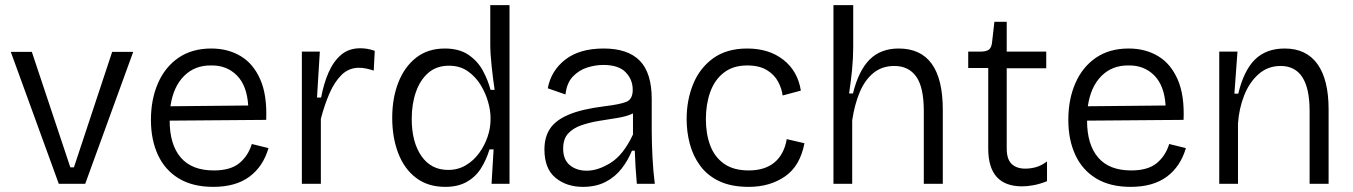

<svg xmlns="http://www.w3.org/2000/svg" viewBox="-20 -716 5272 748"><path d="M209 0 22 -514H104L254 -64H268L417 -514H499L312 0Z M811 12Q731 12 677 -20.5Q623 -53 595.5 -112Q568 -171 568 -249Q568 -329 595.5 -392Q623 -455 675.5 -491Q728 -527 803 -527Q868 -527 917.5 -497.5Q967 -468 994 -406.5Q1021 -345 1017 -249L641 -246Q641 -153 684 -102.5Q727 -52 813 -52Q878 -52 912.5 -80.5Q947 -109 961 -155L1026 -139Q1005 -67 951.5 -27.5Q898 12 811 12ZM803 -461Q739 -462 697 -420Q655 -378 644 -302L947 -305Q942 -383 902.5 -422.5Q863 -462 803 -461Z M1156 0V-515H1226L1215 -336H1231Q1241 -390 1260 -433.5Q1279 -477 1309 -502.5Q1339 -528 1384 -528Q1395 -528 1409 -526Q1423 -524 1440 -518L1436 -441Q1421 -446 1406.5 -449Q1392 -452 1379 -452Q1339 -452 1311 -424.5Q1283 -397 1263.5 -352Q1244 -307 1230 -253V0Z M1715 12Q1647 12 1601 -23Q1555 -58 1531.5 -119Q1508 -180 1508 -257Q1508 -334 1532 -395Q1556 -456 1601.5 -491.5Q1647 -527 1713 -527Q1769 -527 1805 -502.5Q1841 -478 1861 -441Q1881 -404 1891 -366H1907Q1901 -406 1895.5 -456.5Q1890 -507 1890 -544V-696H1965V0H1895L1903 -134H1887Q1875 -94 1854 -60.5Q1833 -27 1798.5 -7.5Q1764 12 1715 12ZM1726 -54Q1764 -54 1794.5 -72Q1825 -90 1846.5 -119.5Q1868 -149 1879.5 -183Q1891 -217 1891 -249V-259Q1891 -285 1881.5 -319Q1872 -353 1852.5 -385Q1833 -417 1802.5 -438.5Q1772 -460 1729 -460Q1681 -460 1649 -432.5Q1617 -405 1600.5 -358Q1584 -311 1584 -253Q1584 -163 1621.5 -108.5Q1659 -54 1726 -54Z M2251 12Q2187 12 2144 -23.5Q2101 -59 2101 -134Q2101 -182 2123 -215Q2145 -248 2196 -269.5Q2247 -291 2335 -302Q2394 -309 2419.5 -319Q2445 -329 2445 -366Q2445 -406 2417.5 -434.5Q2390 -463 2330 -463Q2300 -463 2268 -453Q2236 -443 2212 -418Q2188 -393 2183 -348L2114 -372Q2127 -441 2182.5 -484Q2238 -527 2332 -527Q2426 -527 2472.5 -479.5Q2519 -432 2519 -330V-207Q2519 -161 2522 -103Q2525 -45 2531 0H2461Q2458 -34 2456 -65Q2454 -96 2453 -129H2442Q2427 -92 2402 -59.5Q2377 -27 2339.5 -7.5Q2302 12 2251 12ZM2266 -51Q2310 -51 2359.5 -82Q2409 -113 2446 -192V-274Q2420 -262 2385 -256.5Q2350 -251 2313.5 -245Q2277 -239 2245 -228Q2213 -217 2193.5 -196Q2174 -175 2174 -137Q2174 -94 2200 -72.5Q2226 -51 2266 -51Z M2897 12Q2829 12 2782.5 -10Q2736 -32 2708 -70Q2680 -108 2667.5 -155Q2655 -202 2655 -252Q2655 -326 2680.5 -388.5Q2706 -451 2758.5 -489Q2811 -527 2891 -527Q2976 -527 3032 -483Q3088 -439 3100 -363L3029 -344Q3026 -370 3011.5 -397.5Q2997 -425 2967.5 -443Q2938 -461 2891 -461Q2836 -461 2800 -433Q2764 -405 2747 -357.5Q2730 -310 2730 -252Q2730 -194 2747 -149Q2764 -104 2801 -78Q2838 -52 2897 -52Q2960 -52 2997.5 -83.5Q3035 -115 3045 -174L3114 -158Q3097 -69 3038 -28.5Q2979 12 2897 12Z M3227 0V-696H3304V-535Q3304 -490 3299.5 -444.5Q3295 -399 3288 -352H3303Q3325 -441 3368 -484Q3411 -527 3481 -527Q3653 -527 3653 -288V0H3579V-283Q3579 -376 3549.5 -417.5Q3520 -459 3464 -459Q3416 -459 3382.5 -431.5Q3349 -404 3329 -356Q3309 -308 3300 -247V0Z M3962 10Q3830 10 3830 -137V-451H3752V-515H3800Q3823 -515 3833 -523Q3843 -531 3845 -552L3854 -631H3902V-515H4056V-450H3902V-137Q3902 -96 3921 -77.5Q3940 -59 3975 -59Q3994 -59 4015 -64.5Q4036 -70 4059 -87V-10Q4031 1 4006.5 5.5Q3982 10 3962 10Z M4385 12Q4305 12 4251 -20.5Q4197 -53 4169.5 -112Q4142 -171 4142 -249Q4142 -329 4169.5 -392Q4197 -455 4249.5 -491Q4302 -527 4377 -527Q4442 -527 4491.5 -497.5Q4541 -468 4568 -406.5Q4595 -345 4591 -249L4215 -246Q4215 -153 4258 -102.5Q4301 -52 4387 -52Q4452 -52 4486.5 -80.5Q4521 -109 4535 -155L4600 -139Q4579 -67 4525.5 -27.5Q4472 12 4385 12ZM4377 -461Q4313 -462 4271 -420Q4229 -378 4218 -302L4521 -305Q4516 -383 4476.5 -422.5Q4437 -462 4377 -461Z M4730 0V-515H4801L4789 -351H4804Q4826 -442 4869.5 -484.5Q4913 -527 4985 -527Q5069 -527 5112.5 -466.5Q5156 -406 5156 -290V0H5082V-284Q5082 -459 4969 -459Q4919 -459 4883 -427Q4847 -395 4827 -344Q4807 -293 4803 -235V0Z"/></svg>

Font: Bricolage Grotesque 12pt Light
Style: Regular
Weight: 300
Designer: Mathieu Triay
Foundry: Atelier Triay
Version: Version 1.001; ttfautohint (v1.8.4.7-5d5b);gftools[0.9.33.de